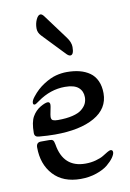

<svg xmlns="http://www.w3.org/2000/svg" viewBox="-92 -873 639 945"><g transform="rotate(-10 227.5 -401.0)"><path d="M140.1 -311Q140.1 -297.4 148.7 -293.7Q157.2 -290 173.8 -290Q216.3 -290 246.6 -297.4Q276.9 -304.7 293 -317.9Q309.1 -331.1 316.2 -345.7Q323.2 -360.4 323.2 -377.9Q323.2 -408.2 302.2 -426.5Q281.2 -444.8 234.9 -444.8Q162.1 -444.8 98.1 -398.9Q79.1 -384.8 74.2 -384.8Q65.9 -384.8 65.9 -394Q65.9 -406.2 80.1 -423.8Q106.4 -457.5 140.1 -479Q173.8 -500.5 201.7 -507.8Q229.5 -515.1 256.8 -515.1Q292 -515.1 320.3 -507.8Q348.6 -500.5 370.6 -485.1Q392.6 -469.7 404.8 -443.1Q417 -416.5 417 -380.9Q417 -304.7 344.5 -263.4Q272 -222.2 146.5 -222.2Q111.3 -222.2 66.9 -226.1Q44.9 -227.5 44.9 -247.6Q44.9 -301.8 60.5 -328.9Q76.2 -356 101.1 -370.6Q125.5 -384.8 138.2 -384.8Q149.9 -384.8 149.9 -370.1Q149.9 -364.3 145 -341.6Q140.1 -318.8 140.1 -311ZM48.8 -174.8Q48.8 -200.2 72.3 -200.2H114.3Q127 -200.2 132.1 -195.3Q137.2 -190.4 140.1 -173.8Q159.2 -55.2 270 -55.2Q297.9 -55.2 322.3 -62Q346.7 -68.8 360.1 -77.1Q373.5 -85.4 385 -92.3Q396.5 -99.1 401.9 -99.1Q413.1 -99.1 413.1 -86.9Q413.1 -76.7 401.9 -60.5Q390.6 -44.4 369.9 -27.1Q349.1 -9.8 312.7 2.7Q276.4 15.1 233.9 15.1Q146 15.1 97.4 -37.8Q48.8 -90.8 48.8 -174.8ZM195.8 -804.2 286.6 -681.6Q306.2 -655.3 306.2 -631.8Q306.2 -592.3 288.6 -592.3Q280.8 -592.3 270.5 -602.5L163.6 -714.4Q147.5 -731 147.5 -752Q147.5 -776.9 157 -796.9Q166.5 -816.9 178.2 -816.9Q186.5 -816.9 195.8 -804.2Z"/></g></svg>

Font: SirinStencil
Style: Regular
Weight: 400
Designer: Olga Karpushina (okarpush@gmail.com)
Foundry: Cyreal (www.cyreal.org)
Version: Version 1.002